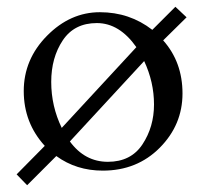

<svg xmlns="http://www.w3.org/2000/svg" viewBox="-20 -490 604 566"><path d="M283 13Q205 13 146 -30L60 56L29 24L112 -60Q50 -128 50 -221.5Q50 -315 118.5 -384.5Q187 -454 274.5 -454Q362 -454 429 -402L497 -470L530 -439L461 -371Q518 -307 518 -214.5Q518 -122 451 -54.5Q384 13 283 13ZM382 -351Q332 -422 265.5 -422Q199 -422 165 -371Q131 -320 131 -248.5Q131 -177 162 -113ZM186 -73Q230 -13 298 -13Q366 -13 400 -64.5Q434 -116 434 -182Q434 -248 405 -310Z"/></svg>

Font: Cardo
Style: Regular
Weight: 400
Designer: David J. Perry
Foundry: David J. Perry
Version: Version 1.0451